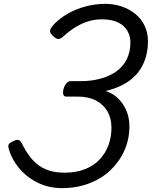

<svg xmlns="http://www.w3.org/2000/svg" viewBox="-20 -955 786 994"><path d="M299 19Q239 19 186.5 -4Q134 -27 95 -66.5Q56 -106 34 -158Q24 -185 23 -198.5Q22 -212 46 -223Q67 -234 77.5 -230Q88 -226 98 -203Q121 -158 150 -126Q179 -94 219 -77.5Q259 -61 314 -61Q374 -61 419.5 -79Q465 -97 495.5 -129Q526 -161 541.5 -203.5Q557 -246 557 -294Q557 -342 536.5 -378Q516 -414 477 -434.5Q438 -455 382 -455H323Q312 -455 308 -465Q304 -475 309 -495Q315 -515 325 -525Q335 -535 346 -535H398Q453 -535 499.5 -547.5Q546 -560 581 -584.5Q616 -609 635.5 -647Q655 -685 655 -734Q655 -762 645 -784.5Q635 -807 616 -823Q597 -839 569.5 -847Q542 -855 508 -855Q472 -855 438.5 -845Q405 -835 373.5 -816Q342 -797 312 -770Q294 -753 282 -753Q270 -753 252 -771Q236 -786 239.5 -799Q243 -812 263 -833Q293 -863 334 -886Q375 -909 424 -922Q473 -935 525 -935Q570 -935 610 -921.5Q650 -908 681 -882.5Q712 -857 729 -821Q746 -785 746 -741Q746 -692 732 -650Q718 -608 691 -575.5Q664 -543 623 -520Q582 -497 527 -484Q566 -471 593 -444Q620 -417 635 -380.5Q650 -344 650 -301Q650 -235 624.5 -177Q599 -119 552.5 -74.5Q506 -30 441.5 -5.5Q377 19 299 19Z"/></svg>

Font: Playwrite DE LA
Style: Regular
Weight: 400
Designer: Veronika Burian, José Scaglione
Foundry: TypeTogether
Version: Version 1.002